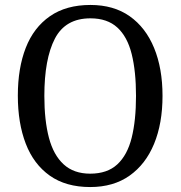

<svg xmlns="http://www.w3.org/2000/svg" viewBox="-20 -745 729 775"><path d="M344 10Q246 10 181 -36Q116 -82 84 -165Q52 -248 52 -359Q52 -470 84 -552Q116 -634 181.5 -679.5Q247 -725 345 -725Q439 -725 503.5 -679.5Q568 -634 602 -551.5Q636 -469 636 -358Q636 -247 602 -164.5Q568 -82 503 -36Q438 10 344 10ZM344 -44Q413 -44 453.5 -81.5Q494 -119 511.5 -189Q529 -259 529 -358Q529 -457 511.5 -527Q494 -597 453.5 -634Q413 -671 345 -671Q244 -671 201.5 -589Q159 -507 159 -358Q159 -259 177.5 -189Q196 -119 237 -81.5Q278 -44 344 -44Z"/></svg>

Font: Noto Serif SemiCondensed
Style: Regular
Weight: 400
Width: 4
Designer: Monotype Design Team
Foundry: Monotype Imaging Inc.
Version: Version 2.013